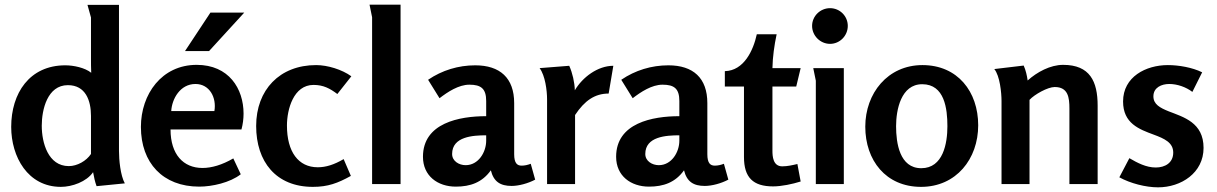

<svg xmlns="http://www.w3.org/2000/svg" viewBox="-20 -789 5216 823"><path d="M260 -509C106 -509 28 -389 28 -245C28 -117 99 12 241 12C289 12 351 -10 379 -51C383 -29 387 -10 394 9L515 -3C496 -38 490 -104 490 -142V-768H355L370 -714V-538C370 -515 370 -504 371 -477C344 -499 295 -509 260 -509ZM271 -424C347 -424 370 -358 370 -292V-129C350 -99 311 -77 275 -77C186 -77 159 -178 159 -250C159 -319 183 -424 271 -424Z M882 -735 773 -570H876L1027 -735ZM823 -511C673 -511 584 -385 584 -245C584 -91 678 11 834 11C889 11 966 -6 1012 -42L980 -110C932 -82 887 -69 848 -69C766 -69 711 -127 711 -234H1015C1021 -256 1024 -280 1024 -302C1024 -409 961 -511 823 -511ZM818 -429C878 -429 909 -371 899 -313H714C717 -365 752 -429 818 -429Z M1335 -510C1179 -510 1078 -404 1078 -249C1078 -96 1163 12 1321 12C1386 12 1428 -4 1484 -35L1453 -107C1412 -83 1377 -72 1342 -72C1259 -72 1210 -138 1210 -251C1210 -320 1238 -425 1324 -425C1366 -425 1394 -410 1426 -386L1486 -462C1446 -491 1384 -510 1335 -510Z M1697 -769H1564L1575 -715V0H1697Z M2017 -509C1945 -509 1875 -488 1815 -447L1864 -368C1899 -395 1946 -426 1992 -426C2042 -426 2064 -409 2064 -356V-291C1949 -291 1793 -262 1793 -117C1793 -35 1856 11 1934 11C1996 11 2047 -7 2084 -59C2096 -10 2125 8 2173 8C2204 8 2244 -3 2274 -19L2255 -87C2242 -82 2229 -79 2216 -79C2197 -79 2184 -89 2184 -128V-347C2184 -455 2123 -509 2017 -509ZM2064 -209V-186C2064 -137 2031 -81 1976 -81C1948 -81 1918 -98 1918 -129C1918 -204 2008 -209 2064 -209Z M2420 -507 2293 -497C2317 -465 2325 -401 2325 -363V0H2445V-296C2486 -358 2530 -388 2589 -388L2609 -507C2542 -507 2477 -458 2444 -402C2443 -436 2434 -476 2420 -507Z M2845 -509C2773 -509 2703 -488 2643 -447L2692 -368C2727 -395 2774 -426 2820 -426C2870 -426 2892 -409 2892 -356V-291C2777 -291 2621 -262 2621 -117C2621 -35 2684 11 2762 11C2824 11 2875 -7 2912 -59C2924 -10 2953 8 3001 8C3032 8 3072 -3 3102 -19L3083 -87C3070 -82 3057 -79 3044 -79C3025 -79 3012 -89 3012 -128V-347C3012 -455 2951 -509 2845 -509ZM2892 -209V-186C2892 -137 2859 -81 2804 -81C2776 -81 2746 -98 2746 -129C2746 -204 2836 -209 2892 -209Z M3309 -642H3224C3209 -573 3169 -486 3087 -484V-418H3169V-116C3169 -28 3208 10 3294 10C3330 10 3377 0 3412 -11L3398 -86C3377 -81 3355 -76 3333 -76C3293 -76 3291 -120 3291 -143V-418H3393L3412 -497H3291C3292 -545 3299 -595 3309 -642Z M3614 -678C3614 -720 3580 -754 3538 -754C3496 -754 3461 -720 3461 -678C3461 -636 3496 -601 3538 -601C3580 -601 3614 -636 3614 -678ZM3597 -497H3466L3477 -443V0H3597Z M3928 12C4079 12 4173 -108 4173 -252C4173 -396 4085 -510 3934 -510C3785 -510 3689 -389 3689 -246C3689 -102 3777 12 3928 12ZM3929 -68C3836 -68 3821 -176 3821 -248C3821 -318 3842 -428 3933 -428C4029 -428 4041 -323 4041 -248C4041 -175 4023 -68 3929 -68Z M4368 -508 4242 -493C4266 -464 4273 -391 4273 -356V0H4393V-361C4414 -384 4471 -416 4501 -416C4559 -416 4564 -370 4564 -324V0H4685V-336C4685 -440 4652 -511 4537 -511C4482 -511 4425 -480 4385 -444C4382 -465 4377 -488 4368 -508Z M4986 -510C4892 -510 4794 -460 4794 -354C4794 -260 4863 -235 4925 -212C4971 -195 5009 -178 5009 -135C5009 -91 4974 -71 4934 -71C4893 -71 4855 -91 4821 -111L4778 -29C4825 -3 4891 14 4944 14C5043 14 5139 -48 5139 -155C5139 -264 5053 -287 4989 -312C4952 -327 4924 -342 4924 -376C4924 -414 4959 -429 4992 -429C5026 -429 5064 -416 5091 -395L5133 -479C5091 -500 5032 -510 4986 -510Z"/></svg>

Font: Rosario
Style: Bold
Weight: 700
Designer: Hector Gatti
Foundry: Omnibus Type
Version: Version 1.100